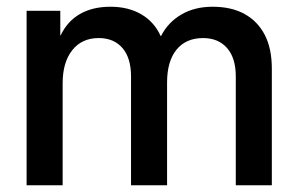

<svg xmlns="http://www.w3.org/2000/svg" viewBox="-20 -550 881 570"><path d="M59 0V-518H159V-445H160Q180 -487 217.5 -508.5Q255 -530 308 -530Q361 -530 399.5 -507.5Q438 -485 457 -443H458Q479 -484 518.5 -507Q558 -530 611 -530Q667 -530 706 -508.5Q745 -487 766 -446.5Q787 -406 787 -346V0H680V-323Q680 -378 654 -407.5Q628 -437 583 -437Q532 -437 504 -402.5Q476 -368 476 -305V0H369V-323Q369 -378 343.5 -407.5Q318 -437 273 -437Q223 -437 194.5 -401Q166 -365 166 -303V0Z"/></svg>

Font: TikTok Sans 24pt Medium
Style: Regular
Weight: 500
Version: Version 4.000